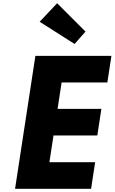

<svg xmlns="http://www.w3.org/2000/svg" viewBox="-20 -1172 712 1192"><path d="M671.7 -825H199.7L73.5 0H545.5L570.7 -165H286.7L312.2 -331H584.2L609.4 -496H337.4L362.5 -660H646.5ZM334.8 -1152 226.2 -1037 443.1 -899 510.8 -976Z"/></svg>

Font: Sztylet
Style: BdObl
Weight: 700
Foundry: Cannot Into Space Fonts, PlusOne Fonts
Version: Version 0.12